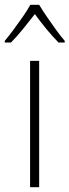

<svg xmlns="http://www.w3.org/2000/svg" viewBox="-44 -784 291 804"><path d="M120 0H82V-529H120ZM120 -764Q133 -742 152.5 -713.5Q172 -685 192 -657.5Q212 -630 227 -613V-606H201Q176 -631 149.5 -663.5Q123 -696 102 -725Q80 -697 53.5 -664Q27 -631 2 -606H-24V-613Q-8 -632 12.5 -659.5Q33 -687 52 -714.5Q71 -742 83 -764Z"/></svg>

Font: Noto Sans Kannada SemiCondensed ExtraLight
Style: Regular
Weight: 200
Width: 4
Designer: Jelle Bosma - Monotype Design Team
Foundry: Monotype Imaging Inc.
Version: Version 2.005; ttfautohint (v1.8.4.7-5d5b)